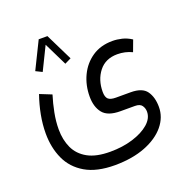

<svg xmlns="http://www.w3.org/2000/svg" viewBox="-132 -620 961 988"><g transform="rotate(-20 349.0 -125.5)"><path d="M304.7 -348.6 270 -331.5 208 -458 146 -331.5 111.3 -348.6 184.1 -496.6H231.9ZM333 246.6Q232.9 246.6 170.9 210.2Q108.9 173.8 80.6 111.6Q52.2 49.3 52.2 -28.3Q52.2 -77.6 62 -129.4Q71.8 -181.2 89.4 -231.4L153.8 -205.6Q140.1 -161.6 131.1 -115.2Q122.1 -68.8 122.1 -25.4Q122.1 31.7 142.8 76.7Q163.6 121.6 210 147.5Q256.3 173.3 333 173.3Q400.9 173.3 457 156Q513.2 138.7 546.9 109.4Q580.6 80.1 580.6 43.9Q580.6 24.9 570.1 10Q559.6 -4.9 532.2 -4.9H453.1Q383.8 -4.9 356.7 -39.1Q329.6 -73.2 329.6 -129.4Q329.6 -191.4 354.5 -243.7Q379.4 -295.9 425.8 -327.4Q472.2 -358.9 537.1 -358.9Q562.5 -358.9 588.9 -352.5Q615.2 -346.2 640.6 -329.6L617.7 -268.1Q580.1 -286.1 537.6 -286.1Q472.2 -286.1 436.5 -240.5Q400.9 -194.8 400.9 -129.4Q400.9 -101.6 412.8 -90.1Q424.8 -78.6 454.6 -78.6H535.6Q599.1 -78.6 622.8 -44.9Q646.5 -11.2 646.5 42Q646.5 98.1 608.2 144.5Q569.8 190.9 499.5 218.5Q429.2 246.1 333 246.6Z"/></g></svg>

Font: Vazirmatn FD NL Light
Style: Regular
Weight: 300
Designer: Saber Rastikerdar
Foundry: Saber Rastikerdar
Version: Version 33.003